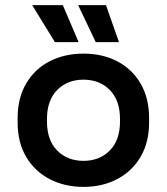

<svg xmlns="http://www.w3.org/2000/svg" viewBox="-20 -718 653 752"><path d="M307 14Q233 14 174.5 -16.5Q116 -47 82.5 -103.5Q49 -160 49 -239V-255Q49 -334 82.5 -391Q116 -448 174.5 -478Q233 -508 307 -508Q381 -508 439 -478Q497 -448 530.5 -391Q564 -334 564 -255V-239Q564 -160 530.5 -103.5Q497 -47 439 -16.5Q381 14 307 14ZM307 -88Q370 -88 410 -128.5Q450 -169 450 -242V-252Q450 -325 410 -365.5Q370 -406 307 -406Q244 -406 204 -365.5Q164 -325 164 -252V-242Q164 -169 204 -128.5Q244 -88 307 -88ZM195 -553 106 -698H226L288 -553ZM355 -553 286 -698H395L446 -553Z"/></svg>

Font: Space Grotesk Light SemiBold
Style: Regular
Weight: 600
Version: Version 2.000